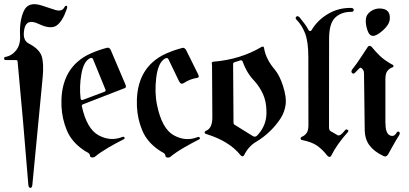

<svg xmlns="http://www.w3.org/2000/svg" viewBox="-22 -735 1962 921"><path d="M54.7 -446.8H5.4Q-2 -446.8 -2.2 -453.9Q-2.4 -460.9 3.4 -461.9Q35.2 -467.3 56.2 -494.6Q77.1 -522 74.2 -565.9Q70.8 -635.3 92.3 -682.4Q113.8 -729.5 178.2 -708.5Q213.9 -696.3 243.4 -687.3Q272.9 -678.2 285.2 -697.3Q291 -709 297.4 -707.3Q303.7 -705.6 296.4 -686.5Q276.9 -631.3 248.8 -612.1Q220.7 -592.8 161.6 -621.1Q104.5 -647.5 94.5 -595Q84.5 -542.5 115.7 -526.4Q167 -500 178 -465.1Q189 -430.2 182.6 -362.8L133.3 150.9Q131.3 167.5 123 166.3Q114.7 165 113.8 149.9Q101.6 0.5 88.9 -148.4Q76.2 -293.5 62.5 -439Q62 -442.9 60.5 -444.8Q59.1 -446.8 54.7 -446.8Z M410.2 13.7Q409.2 2 397.7 -3.9Q386.2 -9.8 378.4 -15.6Q322.3 -53.7 299.1 -108.6Q275.9 -163.6 272.9 -225.1Q267.1 -364.3 348.1 -437Q377 -462.9 414.6 -479.2Q452.1 -495.6 491.7 -505.9Q503.9 -508.3 509.8 -493.7L580.1 -328.6Q585 -315.4 576.7 -312H575.7L375.5 -234.4Q369.6 -231.4 370.6 -225.1Q394.5 -116.7 450.7 -86.2Q506.8 -55.7 562.5 -77.1Q572.3 -81.5 575 -75.7Q577.6 -69.8 571.3 -66.9Q531.7 -46.9 495.8 -25.9Q460 -4.9 431.6 18.1Q427.2 21 418.7 20Q410.2 19 410.2 13.7ZM364.7 -262.2Q365.2 -258.3 368.2 -256.1Q371.1 -253.9 375.5 -255.9L479.5 -294.9Q486.8 -297.9 483.9 -305.2L424.3 -451.2Q419.9 -461.9 406.7 -454.1Q378.4 -437.5 368.2 -378.4Q357.9 -319.3 364.7 -262.2Z M772 14.2Q771 2.4 759.5 -3.4Q748 -9.3 740.2 -15.1Q684.1 -53.2 660.9 -108.2Q637.7 -163.1 634.8 -224.6Q628.9 -363.8 710 -436.5Q738.8 -462.4 776.4 -478.8Q814 -495.1 853.5 -505.4Q864.3 -507.3 871.6 -493.2L928.7 -377.9Q935.5 -363.8 925.3 -361.8Q889.2 -356.4 859.4 -336.4Q845.7 -327.6 836.9 -345.2L786.1 -450.7Q781.2 -460.9 768.6 -453.6Q736.3 -434.6 727.5 -362.8Q718.8 -291 731.4 -231Q754.4 -118.2 811 -86.4Q867.7 -54.7 924.3 -76.7Q931.6 -80.1 935.5 -75.7Q939.5 -69.3 933.1 -66.4Q893.6 -46.4 857.7 -25.4Q821.8 -4.4 793.5 18.6Q789.1 21.5 780.5 20.5Q772 19.5 772 14.2Z M1149.4 8.8Q1142.1 21 1131.3 8.8Q1077.6 -58.1 968.3 -91.8Q959.5 -94.2 959.7 -99.6Q960 -105 965.3 -107.4Q996.6 -118.2 996.6 -172.4L995.1 -421.4Q995.1 -426.8 994.1 -429.9Q993.2 -433.1 994.9 -435.8Q996.6 -438.5 1001.5 -439Q1131.3 -449.7 1232.4 -509.8Q1236.8 -512.2 1240.5 -511.2Q1244.1 -510.3 1244.6 -504.4Q1252.9 -451.7 1296.4 -400.9Q1320.3 -371.6 1336.2 -320.8Q1352.1 -270 1348.6 -236.3Q1343.8 -196.8 1322.8 -165.3Q1301.8 -133.8 1274.9 -107.4Q1243.2 -76.2 1206.5 -54.7Q1169.9 -33.2 1149.4 8.8ZM1096.2 -427.7 1098.1 -146.5Q1098.1 -139.2 1104 -136.2L1190.4 -82.5Q1203.1 -74.2 1213.9 -87.4Q1260.3 -137.2 1255.9 -207Q1254.9 -250.5 1239 -284.7Q1223.1 -318.8 1199.7 -345.2Q1161.6 -383.8 1141.6 -440.9Q1140.6 -443.4 1137.2 -445.1Q1133.8 -446.8 1130.9 -445.3Q1116.2 -439.9 1101.6 -436Q1096.2 -434.1 1096.2 -427.7Z M1399.4 -641.6Q1393.1 -648.4 1399.2 -654.8Q1405.3 -661.1 1414.6 -652.3Q1425.8 -638.7 1437.7 -623Q1449.7 -607.4 1458 -590.8Q1460.4 -585.9 1465.1 -585.9Q1469.7 -585.9 1472.2 -589.8Q1501 -638.7 1552.2 -668.7Q1603.5 -698.7 1663.1 -696.8Q1674.3 -696.3 1674.8 -687.3Q1675.3 -678.2 1663.1 -678.2Q1614.7 -678.2 1585.7 -650.4Q1556.6 -622.6 1556.6 -548.8L1556.2 -126Q1556.2 -110.4 1563.5 -106L1598.6 -85.9Q1610.8 -81.5 1632.3 -109.4Q1637.7 -116.7 1645.5 -112.5Q1653.3 -108.4 1645 -99.6Q1593.8 -42.5 1566.4 12.7Q1560.5 22.9 1548.8 12.7Q1524.9 -18.1 1499.5 -35.9Q1474.1 -53.7 1428.2 -63Q1420.4 -64 1420.2 -70.1Q1419.9 -76.2 1425.3 -78.6Q1437.5 -83 1447.5 -95Q1457.5 -106.9 1457.5 -134.8L1457 -462.9Q1457 -533.2 1441.9 -573.7Q1426.8 -614.3 1399.4 -641.6Z M1727.5 -114.7 1724.1 -382.3Q1724.1 -391.6 1721.2 -397.5Q1709.5 -416.5 1701.2 -406.7L1681.6 -386.7Q1673.8 -377.9 1666.7 -384.8Q1659.7 -391.6 1668.9 -403.8Q1690.4 -430.7 1707.5 -457.5Q1724.6 -484.4 1742.7 -510.7Q1750.5 -520 1760.7 -510.3Q1781.2 -485.4 1800.8 -466.6Q1820.3 -447.8 1856.4 -426.8Q1866.7 -422.9 1865.5 -417.5Q1864.3 -412.1 1858.9 -411.6Q1846.2 -406.7 1836.4 -394.8Q1826.7 -382.8 1826.7 -355V-148.4Q1826.7 -98.6 1845.2 -87.4Q1866.7 -74.7 1880.4 -98.1Q1885.3 -107.4 1892.3 -102.3Q1899.4 -97.2 1892.1 -85.4Q1877.4 -62.5 1864.7 -39.3Q1852.1 -16.1 1838.9 6.8Q1829.6 20.5 1815.9 12.7Q1772 -8.3 1749.8 -38.6Q1727.5 -68.8 1727.5 -114.7ZM1798.3 -694.3Q1852.5 -694.3 1847.7 -642.1Q1844.7 -615.7 1814.7 -589.1Q1784.7 -562.5 1767.1 -563Q1749.5 -563 1740.2 -590.8Q1731 -618.7 1732.9 -642.1Q1734.4 -664.6 1754.6 -679.4Q1774.9 -694.3 1798.3 -694.3Z"/></svg>

Font: Bertholdr Mainzer Fraktur
Style: Regular
Weight: 400
Designer: Peter Wiegel, original typeface by Carl Albert Fahrenwaldt 1901
Foundry: Peter Wiegel
Version: Version 1.000 2010 initial release